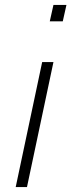

<svg xmlns="http://www.w3.org/2000/svg" viewBox="-20 -763 291 783"><path d="M183 -676 198 -743H251L236 -676ZM44 0 152 -510H198L90 0Z"/></svg>

Font: Saira Thin ExtraLight
Style: Italic
Weight: 250
Italic angle: -12°
Version: Version 1.101